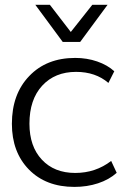

<svg xmlns="http://www.w3.org/2000/svg" viewBox="-20 -749 549 780"><path d="M234.9 -578.6 123.5 -729.5H182.6L267.6 -619.1L355 -729.5H417L305.7 -578.6ZM282.2 10.3Q166.5 10.3 97.2 -60.5Q28.3 -131.3 28.3 -246.1Q28.3 -366.7 98.6 -439.9Q168.9 -513.7 285.6 -513.7Q333 -513.7 374.8 -499.3Q416.5 -484.9 444.3 -459.5L420.4 -412.1Q368.2 -457 289.1 -457Q203.1 -457 151.4 -400.9Q99.6 -344.7 99.6 -246.6Q99.6 -154.3 149.9 -100.6Q200.2 -46.4 285.6 -46.4Q368.2 -46.4 431.6 -95.2L454.1 -46.9Q422.9 -19 378.4 -4.4Q334 10.3 282.2 10.3Z"/></svg>

Font: Ride Light
Style: Regular
Weight: 300
Version: Version 3.000